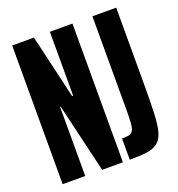

<svg xmlns="http://www.w3.org/2000/svg" viewBox="-126 -792 829 895"><g transform="rotate(-20 288.5 -344.0)"><path d="M33 0V-688H141L215 -371H220V-688H332V0H229L148 -343H145V0ZM366 0V-106Q388 -105 401.5 -108.5Q415 -112 421 -123Q427 -134 429 -158Q431 -182 431 -222V-688H549V-305Q549 -218 546.5 -161.5Q544 -105 534.5 -72.5Q525 -40 504.5 -24.5Q484 -9 450.5 -4.5Q417 0 366 0Z"/></g></svg>

Font: Saira UltraCondensed ExtraBold
Style: Regular
Weight: 800
Width: 1
Designer: Hector Gatti with collaboration of the Omnibus-Type team
Foundry: Omnibus-Type
Version: Version 1.101